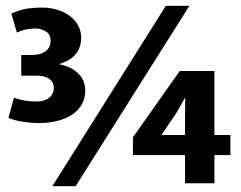

<svg xmlns="http://www.w3.org/2000/svg" viewBox="-20 -630 827 660"><path d="M160 10 550 -610H631L240 10ZM598 -386H717V-166H772V-97H717V0H616V-97H437V-158ZM587 -243 535 -166H616V-241L617 -294H616ZM19 -583Q49 -597 74 -600.5Q99 -604 124 -604Q152 -604 176.5 -596.5Q201 -589 219.5 -575.5Q238 -562 248.5 -542.5Q259 -523 259 -500Q259 -433 184 -410V-409Q225 -401 249 -377.5Q273 -354 273 -319Q273 -290 260 -269Q247 -248 225.5 -234.5Q204 -221 175.5 -214Q147 -207 117 -207Q88 -207 58.5 -211.5Q29 -216 9 -225L28 -294Q64 -281 104 -281Q133 -281 149 -294Q165 -307 165 -329Q165 -347 150 -358.5Q135 -370 104 -370H53V-441H88Q120 -441 137 -454Q154 -467 154 -490Q154 -512 137.5 -522Q121 -532 103 -532Q87 -532 71 -529Q55 -526 38 -518Z"/></svg>

Font: Mukta Mahee ExtraBold
Style: Regular
Weight: 800
Designer: Shuchita Grover, Noopur Datye, Girish Dalvi, Yashodeep Gholap
Foundry: Ek Type
Version: Version 2.538;PS 1.000;hotconv 16.6.51;makeotf.lib2.5.65220;